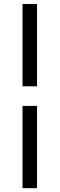

<svg xmlns="http://www.w3.org/2000/svg" viewBox="-20 -804 304 980"><path d="M95 -363.5V-783.5H169V-363.5ZM95 156.5V-263.5H169V156.5Z"/></svg>

Font: Commissioner
Style: Regular
Weight: 400
Designer: Kostas Bartsokas
Foundry: Kostas Bartsokas
Version: Version 1.000; ttfautohint (v1.8.3)